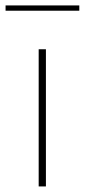

<svg xmlns="http://www.w3.org/2000/svg" viewBox="-45 -670 305 690"><path d="M120 -493V0H94V-493ZM-25 -650.5H240V-631.5H-25Z"/></svg>

Font: Lato 2
Style: Regular
Weight: 200
Designer: Lukasz Dziedzic with Adam Twardoch and Botio Nikoltchev
Foundry: tyPoland Lukasz Dziedzic
Version: Version 2.015; 2015-08-06; http://www.latofonts.com/